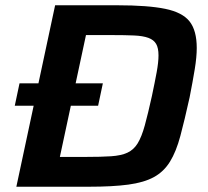

<svg xmlns="http://www.w3.org/2000/svg" viewBox="-20 -708 788 728"><path d="M36 -307 54 -392H370L352 -307ZM42 0 189 -688H425Q541 -688 606.5 -674.5Q672 -661 699 -626.5Q726 -592 726 -526Q726 -492 718.5 -446Q711 -400 699 -339Q680 -253 664 -193Q648 -133 624.5 -95Q601 -57 563.5 -36.5Q526 -16 466.5 -8Q407 0 317 0ZM207 -113H304Q363 -113 401 -115.5Q439 -118 463 -129Q487 -140 502 -164.5Q517 -189 529 -232.5Q541 -276 556 -344Q567 -396 574 -434Q581 -472 581 -498Q581 -526 572 -541.5Q563 -557 542.5 -564.5Q522 -572 488 -573.5Q454 -575 404 -575H306Z"/></svg>

Font: Saira SemiExpanded SemiBold
Style: Italic
Weight: 600
Width: 6
Italic angle: -12°
Designer: Hector Gatti with collaboration of the Omnibus-Type team
Foundry: Omnibus-Type
Version: Version 1.101